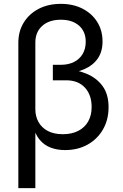

<svg xmlns="http://www.w3.org/2000/svg" viewBox="-20 -757 627 981"><path d="M73.7 204.1V-538.1Q73.7 -597.2 101.3 -641.8Q128.9 -686.5 177.7 -711.9Q226.6 -737.3 291 -737.3Q354 -737.3 401.9 -712.6Q449.7 -688 476.8 -644.8Q503.9 -601.6 503.9 -544.9Q503.9 -493.2 479.5 -458Q455.1 -422.9 411.4 -403.8Q367.7 -384.8 309.6 -379.9V-405.3Q371.6 -401.4 422.6 -380.1Q473.6 -358.9 504.2 -317.1Q534.7 -275.4 534.7 -209Q534.7 -145 506.1 -95.5Q477.5 -45.9 427.5 -18.1Q377.4 9.8 312 9.8Q272 9.8 239 -2.7Q206.1 -15.1 182.6 -43Q159.2 -70.8 148.4 -116.2L160.6 -119.1V204.1ZM301.3 -71.3Q346.2 -71.3 379.4 -88.1Q412.6 -105 430.4 -136.2Q448.2 -167.5 448.2 -210Q448.2 -272.5 413.6 -309.6Q378.9 -346.7 318.8 -346.7H250V-425.8H289.6Q329.1 -425.8 357.9 -440.2Q386.7 -454.6 402.3 -481.2Q418 -507.8 418 -543.9Q418 -595.7 383.8 -626Q349.6 -656.2 291 -656.2Q231 -656.2 195.8 -624.8Q160.6 -593.3 160.6 -539.6V-198.7Q160.6 -162.6 176.8 -133.5Q192.9 -104.5 224.1 -87.9Q255.4 -71.3 301.3 -71.3Z"/></svg>

Font: Inter 18pt
Style: Regular
Weight: 400
Designer: Rasmus Andersson
Foundry: rsms
Version: Version 4.001;git-66647c0bb